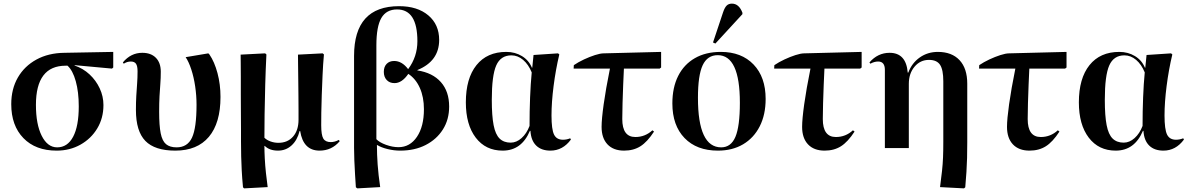

<svg xmlns="http://www.w3.org/2000/svg" viewBox="-20 -816 6559 1058"><path d="M292 14Q176 14 109 -55Q42 -124 42 -242Q42 -326 78.5 -389Q115 -452 181 -488Q247 -524 335 -525L604 -530V-444L597 -438L391 -457V-455Q438 -439 473.5 -406Q509 -373 529.5 -329Q550 -285 550 -237Q550 -165 516 -108.5Q482 -52 423.5 -19Q365 14 292 14ZM295 -4Q352 -4 383 -62.5Q414 -121 414 -230Q414 -309 397.5 -368.5Q381 -428 352 -454H342Q178 -454 178 -238Q178 -131 210 -67.5Q242 -4 295 -4Z M946 14Q833 14 781 -39.5Q729 -93 729 -210Q729 -253 731 -287.5Q733 -322 735.5 -354.5Q738 -387 738 -423Q738 -452 729.5 -464.5Q721 -477 701 -477Q680 -477 662 -465L657 -472Q701 -525 764 -525Q812 -525 839 -497.5Q866 -470 866 -421Q866 -385 863.5 -353.5Q861 -322 859 -286Q857 -250 857 -200Q857 -124 865.5 -81.5Q874 -39 895 -21.5Q916 -4 953 -4Q1013 -4 1038 -57.5Q1063 -111 1063 -239Q1063 -289 1055.5 -340Q1048 -391 1034 -433.5Q1020 -476 1003 -501L1128 -522L1134 -516Q1162 -475 1178.5 -413Q1195 -351 1195 -282Q1195 -138 1131 -62Q1067 14 946 14Z M1325 222 1319 216Q1314 163 1312 123Q1310 83 1309 46Q1308 9 1308 -36Q1308 -61 1308 -102.5Q1308 -144 1307.5 -194Q1307 -244 1307 -295.5Q1307 -347 1307 -392.5Q1307 -438 1306.5 -470.5Q1306 -503 1306 -515L1441 -522L1448 -516Q1444 -435 1441.5 -349Q1439 -263 1438 -186.5Q1437 -110 1437 -57Q1450 -44 1471 -36.5Q1492 -29 1514 -29Q1565 -29 1595 -63.5Q1625 -98 1625 -156Q1625 -172 1625 -208Q1625 -244 1624.5 -289Q1624 -334 1623.5 -379.5Q1623 -425 1622.5 -461.5Q1622 -498 1622 -515L1758 -522L1765 -516Q1760 -461 1757.5 -403Q1755 -345 1753 -291.5Q1751 -238 1750.5 -195Q1750 -152 1750 -126Q1750 -72 1761.5 -52.5Q1773 -33 1803 -33Q1813 -33 1824.5 -36Q1836 -39 1847 -45L1852 -38Q1808 14 1741 14Q1651 14 1634 -94H1631Q1618 -43 1586.5 -14.5Q1555 14 1512 14Q1465 14 1439 -12H1437Q1437 17 1439 56.5Q1441 96 1445.5 137.5Q1450 179 1455 215Z M1949 222 1941 216Q1939 186 1936.5 146Q1934 106 1932.5 67Q1931 28 1931 -1V-508Q1931 -782 2179 -782Q2280 -782 2340 -731.5Q2400 -681 2400 -596Q2400 -479 2280 -430V-428Q2364 -415 2409.5 -363.5Q2455 -312 2455 -229Q2455 -157 2420.5 -102.5Q2386 -48 2325.5 -17Q2265 14 2185 14Q2151 14 2116 5.5Q2081 -3 2058 -17H2057Q2057 35 2061 91Q2065 147 2075 215ZM2176 -5Q2239 -5 2277.5 -62Q2316 -119 2316 -214Q2316 -281 2293.5 -331.5Q2271 -382 2230 -409Q2195 -358 2154 -358Q2127 -358 2111 -375Q2095 -392 2095 -420Q2095 -448 2110.5 -464Q2126 -480 2152 -480Q2195 -480 2229 -435Q2280 -503 2280 -589Q2280 -764 2168 -764Q2109 -764 2081.5 -717Q2054 -670 2054 -566V-49Q2071 -31 2107 -18Q2143 -5 2176 -5Z M2750 14Q2656 14 2601.5 -57.5Q2547 -129 2547 -252Q2547 -384 2605.5 -457Q2664 -530 2770 -530Q2818 -530 2856 -507Q2894 -484 2911 -443H2913L2920 -513L3055 -522L3062 -516Q3042 -432 3030.5 -342Q3019 -252 3019 -180Q3019 -103 3033 -74.5Q3047 -46 3082 -46Q3103 -46 3122 -54L3126 -47Q3081 14 3013 14Q2963 14 2934.5 -14Q2906 -42 2903 -95H2900Q2854 14 2750 14ZM2794 -30Q2826 -30 2854 -55Q2882 -80 2898 -122Q2898 -203 2901 -279Q2904 -355 2910 -417Q2892 -461 2862.5 -486Q2833 -511 2798 -511Q2739 -511 2714.5 -455.5Q2690 -400 2690 -266Q2690 -178 2700 -126.5Q2710 -75 2733 -52.5Q2756 -30 2794 -30Z M3419 14Q3360 14 3327.5 -20.5Q3295 -55 3295 -117Q3295 -159 3306.5 -241.5Q3318 -324 3341 -438H3141L3142 -457Q3167 -474 3198 -488.5Q3229 -503 3258.5 -512.5Q3288 -522 3307 -522L3623 -530V-444L3615 -438H3418Q3416 -399 3414 -348.5Q3412 -298 3410.5 -247.5Q3409 -197 3409 -160Q3409 -61 3481 -61Q3535 -61 3575 -98L3584 -91Q3547 -34 3509 -10Q3471 14 3419 14Z M3936 14Q3819 14 3752 -55.5Q3685 -125 3685 -246Q3685 -334 3717 -397.5Q3749 -461 3809 -495.5Q3869 -530 3952 -530Q4066 -530 4132.5 -460.5Q4199 -391 4199 -271Q4199 -184 4166.5 -120Q4134 -56 4075 -21Q4016 14 3936 14ZM3954 -4Q4008 -4 4032.5 -62Q4057 -120 4057 -250Q4057 -512 3935 -512Q3878 -512 3852 -456.5Q3826 -401 3826 -277Q3826 -4 3954 -4ZM3922 -576 3909 -582 3964 -747Q3973 -774 3984 -785Q3995 -796 4013 -796Q4052 -796 4071 -746V-738Z M4524 14Q4465 14 4432.5 -20.5Q4400 -55 4400 -117Q4400 -159 4411.5 -241.5Q4423 -324 4446 -438H4246L4247 -457Q4272 -474 4303 -488.5Q4334 -503 4363.5 -512.5Q4393 -522 4412 -522L4728 -530V-444L4720 -438H4523Q4521 -399 4519 -348.5Q4517 -298 4515.5 -247.5Q4514 -197 4514 -160Q4514 -61 4586 -61Q4640 -61 4680 -98L4689 -91Q4652 -34 4614 -10Q4576 14 4524 14Z M5292 222 5160 215Q5167 162 5171 125Q5175 88 5176.5 51.5Q5178 15 5178 -34V-368Q5178 -432 5160 -459Q5142 -486 5099 -486Q5051 -486 5019.5 -448.5Q4988 -411 4988 -354V0H4856V-431Q4856 -477 4819 -477Q4798 -477 4776 -465L4771 -472Q4817 -525 4882 -525Q4973 -525 4982 -416H4985Q5005 -469 5048.5 -499.5Q5092 -530 5148 -530Q5225 -530 5267.5 -484.5Q5310 -439 5310 -355V-33Q5310 15 5309 54Q5308 93 5305.5 131.5Q5303 170 5299 216Z M5653 14Q5594 14 5561.5 -20.5Q5529 -55 5529 -117Q5529 -159 5540.5 -241.5Q5552 -324 5575 -438H5375L5376 -457Q5401 -474 5432 -488.5Q5463 -503 5492.5 -512.5Q5522 -522 5541 -522L5857 -530V-444L5849 -438H5652Q5650 -399 5648 -348.5Q5646 -298 5644.5 -247.5Q5643 -197 5643 -160Q5643 -61 5715 -61Q5769 -61 5809 -98L5818 -91Q5781 -34 5743 -10Q5705 14 5653 14Z M6128 14Q6034 14 5979.5 -57.5Q5925 -129 5925 -252Q5925 -384 5983.5 -457Q6042 -530 6148 -530Q6196 -530 6234 -507Q6272 -484 6289 -443H6291L6298 -513L6433 -522L6440 -516Q6420 -432 6408.5 -342Q6397 -252 6397 -180Q6397 -103 6411 -74.5Q6425 -46 6460 -46Q6481 -46 6500 -54L6504 -47Q6459 14 6391 14Q6341 14 6312.5 -14Q6284 -42 6281 -95H6278Q6232 14 6128 14ZM6172 -30Q6204 -30 6232 -55Q6260 -80 6276 -122Q6276 -203 6279 -279Q6282 -355 6288 -417Q6270 -461 6240.5 -486Q6211 -511 6176 -511Q6117 -511 6092.5 -455.5Q6068 -400 6068 -266Q6068 -178 6078 -126.5Q6088 -75 6111 -52.5Q6134 -30 6172 -30Z"/></svg>

Font: Literata 72pt SemiBold
Style: Regular
Weight: 600
Designer: Latin by Veronika Burian and Jose Scaglione. Greek by Irene Vlachou. Cyrillic by Vera Evstafieva.
Foundry: TypeTogether
Version: Version 3.002